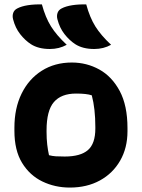

<svg xmlns="http://www.w3.org/2000/svg" viewBox="-20 -834 640 866"><path d="M169 -814Q185 -755 210 -715Q235 -675 281 -632Q247 -613 205 -613Q153 -613 119 -635Q93 -652 71 -680Q49 -708 39 -747Q35 -762 39.5 -775.5Q44 -789 58 -796Q77 -806 106 -810.5Q135 -815 169 -814ZM369 -814Q385 -755 410 -715Q435 -675 481 -632Q447 -613 405 -613Q353 -613 319 -635Q293 -652 271 -680Q249 -708 239 -747Q235 -762 239.5 -775.5Q244 -789 258 -796Q277 -806 306 -810.5Q335 -815 369 -814ZM304 -552Q371 -552 428 -520.5Q485 -489 520 -423.5Q555 -358 555 -256V-242Q555 -167 522 -109.5Q489 -52 430.5 -20Q372 12 295 12Q228 12 171 -15.5Q114 -43 79.5 -99.5Q45 -156 45 -244V-258Q45 -346 77.5 -412Q110 -478 168.5 -515Q227 -552 304 -552ZM323 -412Q256 -412 223 -373.5Q190 -335 190 -246V-239Q190 -208 193 -182Q196 -156 201 -134Q216 -130 232 -129Q248 -128 272 -128Q343 -128 376.5 -157Q410 -186 410 -254V-261Q410 -344 394 -404Q371 -412 323 -412Z"/></svg>

Font: Recursive Mn Csl St XBd
Style: Regular
Weight: 800
Monospace: yes
Version: Version 1.079;hotconv 1.0.112;makeotfexe 2.5.65598; ttfautoh